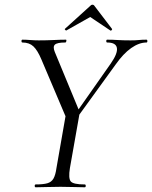

<svg xmlns="http://www.w3.org/2000/svg" viewBox="-20 -793 644 813"><path d="M288 -269 277 -279 449 -524Q479 -567 475 -590Q471 -613 434 -613Q430 -613 430 -619Q430 -625 434 -625Q457 -625 479 -623.5Q501 -622 533 -622Q554 -622 567.5 -623.5Q581 -625 600 -625Q604 -625 604 -619Q604 -613 600 -613Q569 -613 535.5 -589.5Q502 -566 469 -519ZM131 0Q127 0 127 -6Q127 -12 131 -12Q163 -12 180.5 -17Q198 -22 206.5 -37Q215 -52 219 -81L259 -310L318 -319L276 -81Q269 -38 279.5 -25Q290 -12 339 -12Q343 -12 343 -6Q343 0 339 0Q318 0 292.5 -1Q267 -2 236 -2Q205 -2 178.5 -1Q152 0 131 0ZM270 -271 155 -542Q139 -580 121.5 -596.5Q104 -613 75 -613Q71 -613 71 -619Q71 -625 75 -625Q90 -625 108.5 -623.5Q127 -622 144 -622Q176 -622 206.5 -623.5Q237 -625 259 -625Q262 -625 261 -619Q260 -613 256 -613Q222 -613 212.5 -604Q203 -595 212 -573L318 -317ZM261 -664Q260 -663 256.5 -666Q253 -669 255 -671L362 -768Q366 -773 371.5 -773Q377 -773 380 -768L454 -671Q456 -669 453 -665.5Q450 -662 447 -664L362 -721Z"/></svg>

Font: Cormorant
Style: Italic
Weight: 400
Italic angle: -10°
Designer: Christian Thalmann (Catharsis Fonts)
Foundry: Catharsis Fonts
Version: Version 4.000